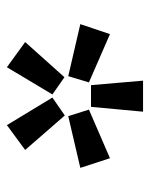

<svg xmlns="http://www.w3.org/2000/svg" viewBox="41 -831 435 557"><g transform="rotate(90 258.5 -552.5)"><path d="M227 -599 214 -750H304L290 -599ZM201 -533 50 -568 79 -654 219 -593ZM317 -533 298 -593 439 -654 467 -568ZM343 -355 263 -487 315 -523 415 -408ZM175 -355 102 -408 204 -522 254 -487Z"/></g></svg>

Font: Orienta
Style: Regular
Weight: 400
Designer: Eduardo Rodriguez Tunni
Foundry: Eduardo Rodriguez Tunni
Version: Version 1.002; ttfautohint (v1.8.4.7-5d5b);gftools[0.9.23]